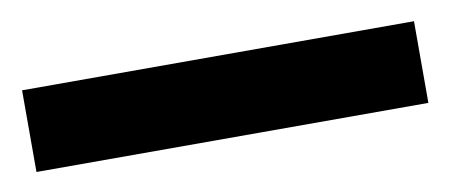

<svg xmlns="http://www.w3.org/2000/svg" viewBox="-28 -62 507 216"><g transform="rotate(-10 225.5 46.5)"><path d="M449.2 93.3H1.5V0H449.2Z"/></g></svg>

Font: Vazir Medium UI
Style: Medium-UI
Weight: 500
Designer: Saber Rastikerdar
Foundry: Saber Rastikerdar
Version: Version 30.0.0